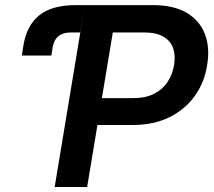

<svg xmlns="http://www.w3.org/2000/svg" viewBox="-20 -748 854 768"><path d="M67.4 -525.9 73.7 -566.4Q86.9 -647 137.7 -687.3Q188.5 -727.5 282.2 -727.5H319.3L300.8 -618.2H264.6Q231.9 -618.2 213.9 -603.5Q195.8 -588.9 190.4 -557.6L185.5 -525.9ZM198.7 0 319.3 -727.5H591.8Q674.8 -727.5 726.8 -696.8Q778.8 -666 799.6 -611.8Q820.3 -557.6 808.6 -487.8Q797.9 -418 758.8 -363.8Q719.7 -309.6 657 -278.8Q594.2 -248 510.3 -248H327.1L345.2 -355.5H512.2Q562 -355.5 596.2 -372.8Q630.4 -390.1 650.1 -419.9Q669.9 -449.7 676.3 -487.8Q682.6 -526.4 672.4 -555.7Q662.1 -585 633.3 -601.6Q604.5 -618.2 555.2 -618.2H431.2L328.6 0Z"/></svg>

Font: Inter 16pt SemiBold
Style: Italic
Weight: 600
Italic angle: -9.3988°
Version: Version 4.001;git-66647c0bb